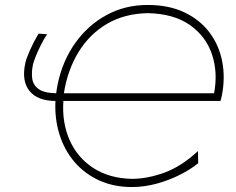

<svg xmlns="http://www.w3.org/2000/svg" viewBox="-20 -745 952 774"><path d="M512 9Q438 9 379.2 -18Q320.5 -45 280 -92.5Q239.5 -140 219.8 -203Q200 -266 203.5 -338Q131 -338.5 98.8 -378.5Q66.5 -418.5 82 -491Q86 -509.5 101.5 -544.2Q117 -579 135.5 -609.5L170 -607Q157 -588 145 -564Q133 -540 124.5 -518.8Q116 -497.5 113 -485.5Q106.5 -455.5 109.8 -429.2Q113 -403 135 -386.5Q157 -370 206.5 -369Q209 -388.5 213 -408Q232.5 -500 283.2 -571.5Q334 -643 408.8 -684Q483.5 -725 575 -725Q661 -725 723.8 -695Q786.5 -665 825 -613.5Q863.5 -562 876 -496Q888.5 -430 874 -358L869 -338H235.5Q229.5 -250 261 -179.5Q292.5 -109 356.5 -67.5Q420.5 -26 512 -24Q573.5 -24 642.5 -49Q711.5 -74 778 -136L779 -87Q747.5 -61.5 704 -39.8Q660.5 -18 611 -4.5Q561.5 9 512 9ZM575 -692Q481.5 -690 411.2 -648.8Q341 -607.5 296.8 -535.5Q252.5 -463.5 237.5 -369H843Q859 -454 834.2 -526.8Q809.5 -599.5 744.5 -644.8Q679.5 -690 575 -692Z"/></svg>

Font: Commissioner Flair Thin
Style: Italic
Weight: 100
Italic angle: -12°
Designer: Kostas Bartsokas
Foundry: Kostas Bartsokas
Version: Version 1.000; ttfautohint (v1.8.3)